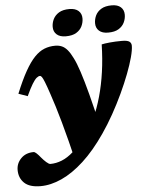

<svg xmlns="http://www.w3.org/2000/svg" viewBox="-93 -757 803 1047"><g transform="rotate(-5 309.0 -234.0)"><path d="M59 -254.5 9.5 -272Q39 -344.5 65.8 -392Q92.5 -439.5 118.5 -466.5Q144.5 -493.5 172.2 -504.5Q200 -515.5 232 -515.5Q252 -515.5 268.2 -508.5Q284.5 -501.5 298.8 -484.5Q313 -467.5 327 -439Q341.5 -411 358 -360.8Q374.5 -310.5 394.5 -234.5Q414.5 -158.5 438.5 -52L292 138.5Q275 67 260 8.8Q245 -49.5 231.8 -97Q218.5 -144.5 206.5 -183.5Q194.5 -222.5 183 -256Q168 -301 159.2 -322.8Q150.5 -344.5 145.2 -351.5Q140 -358.5 135 -358.5Q126.5 -358.5 116.2 -350Q106 -341.5 92.2 -319Q78.5 -296.5 59 -254.5ZM335.5 -1 344.5 6Q378 -43.5 403.2 -99.2Q428.5 -155 446 -217.5Q463.5 -280 473.5 -350.2Q483.5 -420.5 485.5 -500.5Q499.5 -504 530 -507Q560.5 -510 597 -510Q626.5 -510 637.5 -502Q648.5 -494 648.5 -479Q648.5 -456 638 -416.8Q627.5 -377.5 608.5 -327.8Q589.5 -278 564 -223.5Q538.5 -169 508.5 -115.2Q478.5 -61.5 446 -14.5Q386 73 324.2 129.5Q262.5 186 202.5 213.2Q142.5 240.5 86.5 240.5Q26 240.5 -2.5 213Q-31 185.5 -31 142Q-31 105.5 -4.8 78.8Q21.5 52 64.5 52Q70.5 52 80.5 61.2Q90.5 70.5 102.5 85.5Q114.5 100 128.2 112.2Q142 124.5 150 124.5Q181.5 124.5 213.2 111.8Q245 99 276.2 71Q307.5 43 335.5 -1ZM294.5 -561.5Q262.5 -561.5 245 -577Q227.5 -592.5 227.5 -618.5Q227.5 -640.5 237.5 -661Q247.5 -681.5 269.2 -694.8Q291 -708 326.5 -708Q359 -708 376.2 -692.5Q393.5 -677 393.5 -651Q393.5 -629 383.8 -608.5Q374 -588 352.5 -574.8Q331 -561.5 294.5 -561.5ZM526 -561.5Q494 -561.5 476.8 -577Q459.5 -592.5 459.5 -618.5Q459.5 -640.5 469.2 -661Q479 -681.5 500.8 -694.8Q522.5 -708 558.5 -708Q590.5 -708 607.8 -692.5Q625 -677 625 -651Q625 -629 615.2 -608.5Q605.5 -588 584 -574.8Q562.5 -561.5 526 -561.5Z"/></g></svg>

Font: Newsreader 9pt ExtraBold
Style: Italic
Weight: 800
Italic angle: -17°
Designer: Hugues Gentile
Foundry: Production Type
Version: Version 1.003